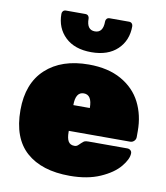

<svg xmlns="http://www.w3.org/2000/svg" viewBox="-86 -836 794 918"><g transform="rotate(10 311.5 -377.5)"><path d="M273 -196Q273 -165 282 -150Q291 -135 312 -135Q320 -135 325 -138.5Q330 -142 341 -153Q350 -162 356 -164.5Q362 -167 374 -167H563Q572 -167 578.5 -161.5Q585 -156 585 -147Q585 -119 554 -81.5Q523 -44 461.5 -17Q400 10 314 10Q178 10 103 -56.5Q28 -123 28 -259Q28 -389 104.5 -459.5Q181 -530 313 -530Q407 -530 471.5 -493.5Q536 -457 567 -395.5Q598 -334 598 -258V-228Q598 -217 590 -209Q582 -201 571 -201H273ZM353 -326Q353 -390 313 -390Q273 -390 273 -326ZM466 -765Q475 -765 480 -759.5Q485 -754 485 -746Q485 -677 439.5 -633.5Q394 -590 313 -590Q232 -590 186.5 -633.5Q141 -677 141 -746Q141 -754 146 -759.5Q151 -765 160 -765H254Q263 -765 268 -759.5Q273 -754 273 -746Q273 -691 313 -691Q353 -691 353 -746Q353 -754 358 -759.5Q363 -765 372 -765Z"/></g></svg>

Font: Rubik
Style: Regular
Weight: 900
Designer: Hubert & Fischer
Foundry: Hubert & Fischer
Version: Version 1.100